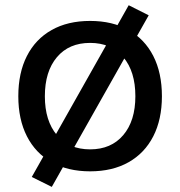

<svg xmlns="http://www.w3.org/2000/svg" viewBox="-20 -643 690 734"><path d="M178 71.5 101.5 33.5 472 -623 548.5 -584.5ZM324.5 12Q239 12 177.4 -22.8Q115.8 -57.5 82.9 -122Q50 -186.5 50 -275Q50 -364.5 82.9 -429Q115.8 -493.5 177.3 -528.2Q238.9 -563 324.5 -563Q410 -563 471.5 -528.2Q533 -493.5 566 -429Q599 -364.5 599 -275Q599 -186.5 566 -122Q533 -57.5 471.5 -22.8Q410 12 324.5 12ZM324.5 -72Q405 -72 451.3 -126.6Q497.5 -181.1 497.5 -275.1Q497.5 -370 451.3 -424.5Q405 -479 324.5 -479Q243.6 -479 197.6 -424.4Q151.5 -369.9 151.5 -275Q151.5 -181 197.6 -126.5Q243.6 -72 324.5 -72Z"/></svg>

Font: Azeret Mono Thin
Style: Regular
Weight: 100
Designer: Martin Vácha
Foundry: Displaay
Version: Version 1.002